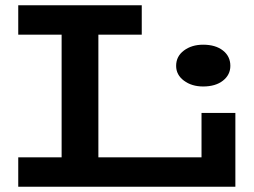

<svg xmlns="http://www.w3.org/2000/svg" viewBox="-20 -706 961 726"><path d="M49 0V-111H742V-279H870V0ZM213 -61V-615H352V-61ZM49 -575V-686H516V-575ZM748 -379Q705 -379 675.5 -401Q646 -423 646 -457Q646 -493 675.5 -515Q705 -537 748 -537Q795 -537 823 -515Q851 -493 851 -457Q851 -423 823 -401Q795 -379 748 -379Z"/></svg>

Font: BioRhyme SemiExpanded
Style: Bold
Weight: 700
Width: 6
Designer: Aoife Mooney
Foundry: Aoife Mooney Type
Version: Version 1.600;gftools[0.9.33]